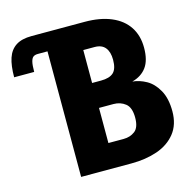

<svg xmlns="http://www.w3.org/2000/svg" viewBox="-224 -830 930 935"><g transform="rotate(-15 241.0 -362.5)"><path d="M530.5 -529Q530.5 -465.5 505.2 -431Q480 -396.5 432.5 -384Q467.5 -381 502 -361.8Q536.5 -342.5 560 -300.8Q583.5 -259 583.5 -194Q583.5 -127 548.8 -83.5Q514 -40 455.8 -20Q397.5 0 325.5 0H71.5V-633H23Q8.5 -633 0 -627Q-8.5 -621 -12.8 -603.8Q-17 -586.5 -17 -553H-118Q-118 -611.5 -105.5 -649Q-93 -686.5 -63.5 -705.8Q-34 -725 16 -725H283.5Q361.5 -725 417 -701.5Q472.5 -678 501.5 -634Q530.5 -590 530.5 -529ZM400.5 -211Q400.5 -262.5 375.2 -282.2Q350 -302 315.5 -302H242.5V-125H319.5Q352.5 -125 376.5 -143.2Q400.5 -161.5 400.5 -211ZM369.5 -511Q369.5 -550.5 352 -572.2Q334.5 -594 298.5 -594H241.5V-428H286.5Q329.5 -428 349.5 -446.5Q369.5 -465 369.5 -511Z"/></g></svg>

Font: JuliaMono Black
Style: Regular
Weight: 900
Monospace: yes
Designer: cormullion
Foundry: corm
Version: Version 0.054; ttfautohint (v1.8.4)